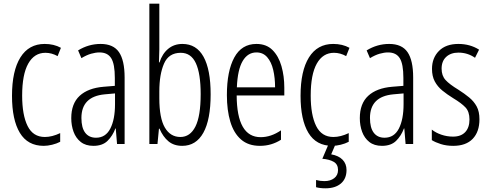

<svg xmlns="http://www.w3.org/2000/svg" viewBox="-20 -780 2650 1040"><path d="M217 10Q130 10 87.5 -60.5Q45 -131 45 -261Q45 -396 90.5 -469Q136 -542 222 -542Q272 -542 310 -521L292 -476Q260 -494 226 -494Q166 -494 133 -435.5Q100 -377 100 -262Q100 -157 129.5 -97.5Q159 -38 223 -38Q262 -38 306 -59V-12Q287 -2 262.5 4Q238 10 217 10Z M525 -542Q594 -542 624.5 -497.5Q655 -453 655 -360V0H614L607 -84H605Q590 -44 562.5 -17Q535 10 486 10Q444 10 417.5 -11Q391 -32 378.5 -66Q366 -100 366 -140Q366 -219 411.5 -261Q457 -303 541 -310L602 -315V-358Q602 -433 582.5 -464.5Q563 -496 519 -496Q498 -496 473.5 -489Q449 -482 421 -465L403 -507Q460 -542 525 -542ZM547 -269Q421 -257 421 -141Q421 -88 441.5 -61Q462 -34 500 -34Q552 -34 577.5 -83.5Q603 -133 603 -216V-274Z M843 -512Q843 -496 842 -478Q841 -460 841 -442H844Q859 -489 891 -515.5Q923 -542 968 -542Q1044 -542 1082.5 -472.5Q1121 -403 1121 -269Q1121 -132 1081.5 -61Q1042 10 967 10Q922 10 892.5 -14.5Q863 -39 844 -83H841L833 0H789V-760H843ZM959 -494Q894 -494 868.5 -435.5Q843 -377 843 -285V-248Q843 -140 873 -89Q903 -38 957 -38Q1010 -38 1038.5 -94.5Q1067 -151 1067 -270Q1067 -381 1041 -437.5Q1015 -494 959 -494Z M1369 -542Q1423 -542 1456 -509Q1489 -476 1504.5 -422Q1520 -368 1520 -305V-263H1262Q1263 -37 1392 -37Q1448 -37 1502 -74V-23Q1477 -7 1448.5 1.5Q1420 10 1388 10Q1325 10 1285.5 -24.5Q1246 -59 1227.5 -121Q1209 -183 1209 -265Q1209 -395 1249 -468.5Q1289 -542 1369 -542ZM1369 -496Q1322 -496 1294.5 -449.5Q1267 -403 1263 -307H1470Q1470 -358 1460 -401Q1450 -444 1427.5 -470Q1405 -496 1369 -496Z M1780 10Q1693 10 1650.5 -60.5Q1608 -131 1608 -261Q1608 -396 1653.5 -469Q1699 -542 1785 -542Q1835 -542 1873 -521L1855 -476Q1823 -494 1789 -494Q1729 -494 1696 -435.5Q1663 -377 1663 -262Q1663 -157 1692.5 -97.5Q1722 -38 1786 -38Q1825 -38 1869 -59V-12Q1850 -2 1825.5 4Q1801 10 1780 10ZM1857 141Q1857 188 1826.5 214Q1796 240 1743 240Q1713 240 1692 234V195Q1714 201 1737 201Q1770 201 1790.5 185Q1811 169 1811 141Q1811 110 1787.5 96.5Q1764 83 1726 80L1760 0H1798L1774 56Q1814 63 1835.5 85Q1857 107 1857 141Z M2088 -542Q2157 -542 2187.5 -497.5Q2218 -453 2218 -360V0H2177L2170 -84H2168Q2153 -44 2125.5 -17Q2098 10 2049 10Q2007 10 1980.5 -11Q1954 -32 1941.5 -66Q1929 -100 1929 -140Q1929 -219 1974.5 -261Q2020 -303 2104 -310L2165 -315V-358Q2165 -433 2145.5 -464.5Q2126 -496 2082 -496Q2061 -496 2036.5 -489Q2012 -482 1984 -465L1966 -507Q2023 -542 2088 -542ZM2110 -269Q1984 -257 1984 -141Q1984 -88 2004.5 -61Q2025 -34 2063 -34Q2115 -34 2140.5 -83.5Q2166 -133 2166 -216V-274Z M2577 -134Q2577 -66 2540.5 -28Q2504 10 2435 10Q2398 10 2368 0.5Q2338 -9 2319 -21V-78Q2340 -61 2370.5 -50.5Q2401 -40 2434 -40Q2477 -40 2500 -64.5Q2523 -89 2523 -133Q2523 -175 2501.5 -198Q2480 -221 2435 -248Q2401 -269 2375.5 -290Q2350 -311 2335 -339Q2320 -367 2320 -407Q2320 -466 2357.5 -504Q2395 -542 2463 -542Q2526 -542 2575 -511L2553 -467Q2513 -495 2463 -495Q2422 -495 2397 -472Q2372 -449 2372 -408Q2372 -370 2393.5 -346.5Q2415 -323 2463 -294Q2496 -273 2521.5 -252Q2547 -231 2562 -203.5Q2577 -176 2577 -134Z"/></svg>

Font: Noto Sans Gurmukhi ExtraCondensed Light
Style: Regular
Weight: 300
Width: 2
Designer: Jelle Bosma - Monotype Design Team
Foundry: Monotype Imaging Inc.
Version: Version 2.004; ttfautohint (v1.8.4.7-5d5b)